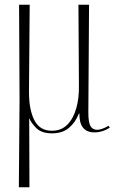

<svg xmlns="http://www.w3.org/2000/svg" viewBox="-20 -556 500 815"><path d="M60 239 63 -134 61 -536H106L103 -166Q103 -90 126 -45.5Q149 -1 200 -1Q240 -1 265.5 -26.5Q291 -52 303.5 -95.5Q316 -139 315 -193L313 -536H358L355 -78Q355 -37 364 -21Q373 -5 392 -5Q400 -5 411.5 -8.5Q423 -12 441 -22L446 -14Q415 6 381 6Q316 6 317 -74H315Q300 -36 272.5 -13Q245 10 201 10Q157 10 135 -11.5Q113 -33 105 -53H104L105 239Z"/></svg>

Font: Noto Serif Display ExtraCondensed ExtraLight
Style: Regular
Weight: 200
Width: 2
Designer: Monotype Design Team
Foundry: Monotype Imaging Inc.
Version: Version 2.009